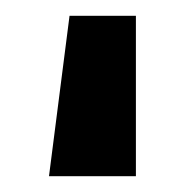

<svg xmlns="http://www.w3.org/2000/svg" viewBox="-20 -223 234 243"><path d="M152 0V-203H68L42 0Z"/></svg>

Font: BackOut Medium
Style: Regular
Weight: 500
Designer: Frank Adebiaye
Foundry: Velvetyne Type Foundry
Version: Version 2.000;hotconv 1.0.109;makeotfexe 2.5.65596